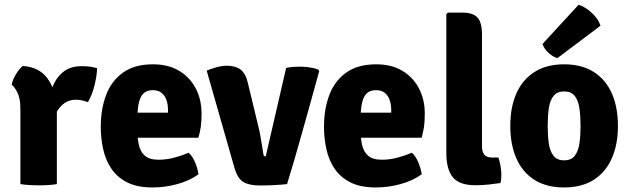

<svg xmlns="http://www.w3.org/2000/svg" viewBox="-20 -790 2702 824"><path d="M396.5 -497.5Q396.5 -470 386.5 -427.2Q376.5 -384.5 357.5 -351.5Q344.5 -356.5 331.8 -359.2Q319 -362 306 -362Q286 -362 270 -354.8Q254 -347.5 241 -333.5Q228 -319.5 216.5 -299Q205 -278.5 194.5 -252L177 -275.5Q179.5 -317 187.5 -357.8Q195.5 -398.5 212 -432Q228.5 -465.5 257.2 -485.8Q286 -506 330 -506Q353 -506 367.2 -503.8Q381.5 -501.5 396.5 -497.5ZM30 -426.5Q34 -447.5 48.5 -471.5Q63 -495.5 77.5 -507Q147 -502 182 -455.8Q217 -409.5 224 -334.5V0Q208 3 187.2 4.2Q166.5 5.5 146 5.5Q126.5 5.5 105.8 4.2Q85 3 67.5 0V-323Q67.5 -367.5 54.8 -392.8Q42 -418 30 -426.5Z M512.5 -199V-306.5H701V-318Q701 -341 694.5 -360.2Q688 -379.5 673.8 -391.2Q659.5 -403 635.5 -403Q599 -403 584.2 -373Q569.5 -343 569.5 -280.5V-233.5Q569.5 -199.5 575.5 -170Q581.5 -140.5 601 -122.5Q620.5 -104.5 660.5 -104.5Q694.5 -104.5 727.2 -113.2Q760 -122 790 -134.5Q807.5 -117.5 818 -91.5Q828.5 -65.5 832 -42Q794 -14.5 741.2 0Q688.5 14.5 635 14.5Q569 14.5 526 -7.2Q483 -29 458 -66Q433 -103 422.8 -149.8Q412.5 -196.5 412.5 -246Q412.5 -321.5 435.2 -382Q458 -442.5 507.5 -478.2Q557 -514 636.5 -514Q702.5 -514 749 -486Q795.5 -458 820.2 -410.2Q845 -362.5 845 -302Q845 -268.5 841.8 -246.2Q838.5 -224 831.5 -199Z M1208 -498.5Q1222 -501.5 1236.2 -502.8Q1250.5 -504 1264.5 -504Q1285 -504 1306.2 -501.2Q1327.5 -498.5 1345.5 -491.5L1350 -485Q1335 -430.5 1316.8 -364.8Q1298.5 -299 1279.5 -231.2Q1260.5 -163.5 1243 -103.2Q1225.5 -43 1212 0Q1186 3 1155.2 4.5Q1124.5 6 1095 6Q1050.5 6 1025.2 -8.5Q1000 -23 986.5 -68.5L867 -487Q887.5 -495.5 910.8 -501.8Q934 -508 953 -508Q990 -508 1012 -491.8Q1034 -475.5 1043.5 -435L1088.5 -248.5Q1093.5 -229.5 1097.5 -206.8Q1101.5 -184 1104.8 -163Q1108 -142 1110.5 -127Q1111.5 -121 1113.8 -120Q1116 -119 1120.5 -119Z M1470.5 -199V-306.5H1659V-318Q1659 -341 1652.5 -360.2Q1646 -379.5 1631.8 -391.2Q1617.5 -403 1593.5 -403Q1557 -403 1542.2 -373Q1527.5 -343 1527.5 -280.5V-233.5Q1527.5 -199.5 1533.5 -170Q1539.5 -140.5 1559 -122.5Q1578.5 -104.5 1618.5 -104.5Q1652.5 -104.5 1685.2 -113.2Q1718 -122 1748 -134.5Q1765.5 -117.5 1776 -91.5Q1786.5 -65.5 1790 -42Q1752 -14.5 1699.2 0Q1646.5 14.5 1593 14.5Q1527 14.5 1484 -7.2Q1441 -29 1416 -66Q1391 -103 1380.8 -149.8Q1370.5 -196.5 1370.5 -246Q1370.5 -321.5 1393.2 -382Q1416 -442.5 1465.5 -478.2Q1515 -514 1594.5 -514Q1660.5 -514 1707 -486Q1753.5 -458 1778.2 -410.2Q1803 -362.5 1803 -302Q1803 -268.5 1799.8 -246.2Q1796.5 -224 1789.5 -199Z M2119 -114Q2124.5 -97.5 2128 -78.2Q2131.5 -59 2131.5 -40Q2131.5 -31.5 2130.8 -22Q2130 -12.5 2127.5 -4.5Q2105 -1 2077 2Q2049 5 2020 5Q1952 5 1923.8 -28.8Q1895.5 -62.5 1895.5 -134V-729L1902.5 -736H1963.5Q2009.5 -736 2029 -715Q2048.5 -694 2048.5 -642V-161.5Q2048.5 -138.5 2058.5 -126.2Q2068.5 -114 2091.5 -114Z M2632 -249.5Q2632 -169.5 2605.5 -110Q2579 -50.5 2527.8 -18Q2476.5 14.5 2401 14.5Q2325 14.5 2273.5 -18.2Q2222 -51 2196 -110.5Q2170 -170 2170 -249.5Q2170 -330 2196.2 -389.2Q2222.5 -448.5 2274 -481.2Q2325.5 -514 2401 -514Q2477 -514 2528.5 -481Q2580 -448 2606 -388.8Q2632 -329.5 2632 -249.5ZM2330.5 -249.5Q2330.5 -208.5 2335.2 -175Q2340 -141.5 2355.2 -121.8Q2370.5 -102 2401 -102Q2432 -102 2447 -121.8Q2462 -141.5 2466.8 -175Q2471.5 -208.5 2471.5 -249.5Q2471.5 -291 2466.8 -324.5Q2462 -358 2447 -377.8Q2432 -397.5 2401 -397.5Q2370.5 -397.5 2355.2 -377.8Q2340 -358 2335.2 -324.5Q2330.5 -291 2330.5 -249.5ZM2463 -769.5Q2491 -761 2519.5 -735.2Q2548 -709.5 2557 -679.5L2372 -540.5Q2352.5 -546.5 2334.2 -563Q2316 -579.5 2308 -601Z"/></svg>

Font: Signika Light
Style: Bold
Weight: 700
Version: Version 2.003;gftools[0.9.32]